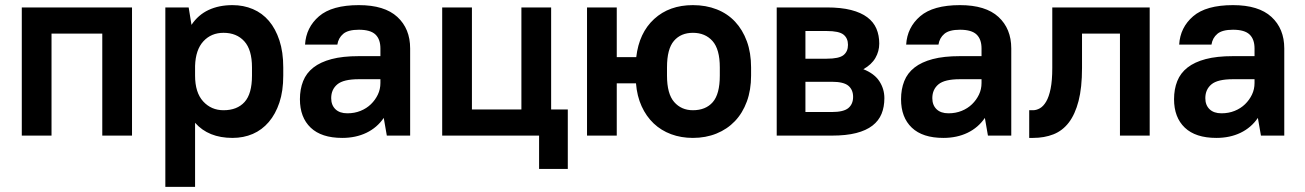

<svg xmlns="http://www.w3.org/2000/svg" viewBox="-20 -529 5090 749"><path d="M379 -398H181V0H65V-500H495V0H379Z M887 9Q793 9 741 -50V200H625V-500H716L727 -432Q753 -471 793.5 -490Q834 -509 887 -509Q930 -509 966.5 -493.5Q1003 -478 1029 -447.5Q1055 -417 1070 -371.5Q1085 -326 1085 -266V-234Q1085 -174 1070 -129Q1055 -84 1028.5 -53Q1002 -22 966 -6.5Q930 9 887 9ZM852 -99Q905 -99 934 -131Q963 -163 963 -234V-266Q963 -335 933 -368Q903 -401 852 -401Q804 -401 773.5 -368Q743 -335 741 -272V-234Q741 -168 772.5 -133.5Q804 -99 852 -99Z M1315 9Q1234 9 1192 -31Q1150 -71 1150 -142Q1150 -181 1162.5 -212.5Q1175 -244 1202.5 -265.5Q1230 -287 1273.5 -298.5Q1317 -310 1380 -310H1464V-340Q1464 -376 1444.5 -394.5Q1425 -413 1380 -413Q1338 -413 1319 -397Q1300 -381 1296 -355H1170Q1174 -422 1224.5 -465.5Q1275 -509 1380 -509Q1480 -509 1530 -463Q1580 -417 1580 -340V0H1489L1477 -69Q1451 -31 1409.5 -11Q1368 9 1315 9ZM1335 -87Q1363 -87 1386.5 -96.5Q1410 -106 1427 -122.5Q1444 -139 1454 -160Q1464 -181 1464 -205V-220H1380Q1320 -220 1296 -200Q1272 -180 1272 -146Q1272 -119 1288.5 -103Q1305 -87 1335 -87Z M1705 -500H1821V-102H2014V-500H2130V-102H2195V130H2083V0H1705Z M2683 9Q2637 9 2598 -5.5Q2559 -20 2530 -47.5Q2501 -75 2483 -114.5Q2465 -154 2461 -204H2386V0H2270V-500H2386V-306H2462Q2473 -401 2532 -455Q2591 -509 2683 -509Q2734 -509 2776 -492.5Q2818 -476 2847.5 -444.5Q2877 -413 2893.5 -368Q2910 -323 2910 -266V-234Q2910 -178 2893.5 -133Q2877 -88 2847 -56.5Q2817 -25 2775 -8Q2733 9 2683 9ZM2683 -99Q2733 -99 2760.5 -130.5Q2788 -162 2788 -234V-266Q2788 -337 2759.5 -369Q2731 -401 2683 -401Q2636 -401 2609 -369.5Q2582 -338 2582 -266V-234Q2582 -163 2610 -131Q2638 -99 2683 -99Z M3010 -500H3205Q3261 -500 3300 -490Q3339 -480 3363.5 -461.5Q3388 -443 3399 -417Q3410 -391 3410 -359Q3410 -329 3395 -303Q3380 -277 3348 -259Q3391 -242 3410.5 -212Q3430 -182 3430 -146Q3430 -112 3419 -85Q3408 -58 3383.5 -39Q3359 -20 3320 -10Q3281 0 3225 0H3010ZM3122 -210V-92H3225Q3271 -92 3289.5 -107.5Q3308 -123 3308 -151Q3308 -179 3289.5 -194.5Q3271 -210 3225 -210ZM3122 -408V-300H3205Q3253 -300 3270.5 -314Q3288 -328 3288 -354Q3288 -380 3270.5 -394Q3253 -408 3205 -408Z M3660 9Q3579 9 3537 -31Q3495 -71 3495 -142Q3495 -181 3507.5 -212.5Q3520 -244 3547.5 -265.5Q3575 -287 3618.5 -298.5Q3662 -310 3725 -310H3809V-340Q3809 -376 3789.5 -394.5Q3770 -413 3725 -413Q3683 -413 3664 -397Q3645 -381 3641 -355H3515Q3519 -422 3569.5 -465.5Q3620 -509 3725 -509Q3825 -509 3875 -463Q3925 -417 3925 -340V0H3834L3822 -69Q3796 -31 3754.5 -11Q3713 9 3660 9ZM3680 -87Q3708 -87 3731.5 -96.5Q3755 -106 3772 -122.5Q3789 -139 3799 -160Q3809 -181 3809 -205V-220H3725Q3665 -220 3641 -200Q3617 -180 3617 -146Q3617 -119 3633.5 -103Q3650 -87 3680 -87Z M3995 -99H4010Q4023 -99 4036.5 -106.5Q4050 -114 4061 -132.5Q4072 -151 4078.5 -183Q4085 -215 4085 -264V-500H4465V0H4349V-398H4201V-264Q4201 -187 4187.5 -135Q4174 -83 4149.5 -51Q4125 -19 4089.5 -5Q4054 9 4010 9H3995Z M4725 9Q4644 9 4602 -31Q4560 -71 4560 -142Q4560 -181 4572.5 -212.5Q4585 -244 4612.5 -265.5Q4640 -287 4683.5 -298.5Q4727 -310 4790 -310H4874V-340Q4874 -376 4854.5 -394.5Q4835 -413 4790 -413Q4748 -413 4729 -397Q4710 -381 4706 -355H4580Q4584 -422 4634.5 -465.5Q4685 -509 4790 -509Q4890 -509 4940 -463Q4990 -417 4990 -340V0H4899L4887 -69Q4861 -31 4819.5 -11Q4778 9 4725 9ZM4745 -87Q4773 -87 4796.5 -96.5Q4820 -106 4837 -122.5Q4854 -139 4864 -160Q4874 -181 4874 -205V-220H4790Q4730 -220 4706 -200Q4682 -180 4682 -146Q4682 -119 4698.5 -103Q4715 -87 4745 -87Z"/></svg>

Font: Retni Sans
Style: Bold
Weight: 700
Designer: Vitaly Kuzmin
Foundry: ParaType Ltd.
Version: Version 1.00;March 2, 2019;FontCreator 11.5.0.2425 64-bit; t